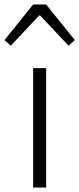

<svg xmlns="http://www.w3.org/2000/svg" viewBox="-48 -837 354 857"><path d="M100 0H158V-533H100ZM-28 -658 0 -633 127 -768H131L258 -633L286 -658L158 -817H100Z"/></svg>

Font: Source Han Sans SC Light
Style: Regular
Weight: 300
Designer: Ryoko NISHIZUKA (kana & ideographs); Paul D. Hunt (Latin, Greek & Cyrillic); Wenlong ZHANG (bopomofo); Sandoll Communica
Foundry: Adobe Systems Incorporated
Version: Version 1.004;PS 1.004;hotconv 1.0.82;makeotf.lib2.5.63406